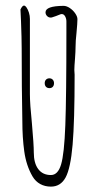

<svg xmlns="http://www.w3.org/2000/svg" viewBox="-20 -675 355 696"><path d="M260.7 -605.5Q260.7 -591.8 257.3 -555.7Q253.9 -526.4 253.9 -504.9Q253.9 -488.8 252 -463.9Q249.5 -433.1 249.5 -421.4Q249.5 -416 250 -412.1Q250.5 -408.7 250.5 -404.3Q250.5 -235.4 243.2 -150.1Q235.8 -64.9 217.8 -31.7Q199.7 1.5 164.6 1.5Q143.1 1.5 126 -7.8Q108.9 -17.1 98.1 -35.2Q75.2 -74.2 67.9 -126.5Q61 -176.8 61 -235.8Q58.6 -355.5 58.6 -499.5Q58.6 -534.7 56.2 -597.2L54.2 -640.6Q61 -654.8 66.9 -654.8Q71.3 -654.8 76.4 -647.5Q81.5 -640.1 85 -628.9Q88.4 -617.7 88.4 -606.4V-334.5Q88.4 -297.9 95.7 -227.5Q102.5 -150.9 102.5 -122.6Q102.5 -83.5 118.7 -62Q134.8 -40.5 164.6 -40.5Q189.9 -40.5 201.4 -78.6Q212.9 -116.7 216.8 -220.9Q220.7 -325.2 220.7 -557.6V-597.2Q220.7 -607.4 216.1 -615.7Q211.4 -624 204.1 -624Q200.7 -624 198.7 -623Q182.6 -616.2 168 -611.8Q166.5 -611.3 163.6 -611.3Q156.2 -611.3 150.6 -616.9Q145 -622.6 145 -630.4Q145 -653.3 210.4 -653.8Q221.2 -653.8 233.2 -645.8Q245.1 -637.7 252.9 -626.2Q260.7 -614.7 260.7 -605.5ZM175.8 -373.5Q175.8 -365.2 171.4 -360.4Q167 -355.5 159.2 -355.5Q151.4 -355.5 146.7 -360.4Q142.1 -365.2 142.1 -373.5Q142.1 -381.3 146.7 -386.2Q151.4 -391.1 159.2 -391.1Q166.5 -391.1 171.1 -386.2Q175.8 -381.3 175.8 -373.5Z"/></svg>

Font: Amatica SC
Style: Regular
Weight: 400
Designer: Vernon Adams, Ben Nathan
Foundry: newtypography
Version: Version 2.001